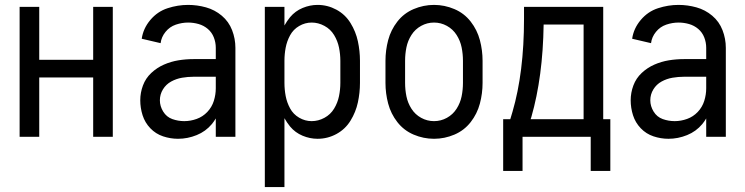

<svg xmlns="http://www.w3.org/2000/svg" viewBox="-20 -558 3040 783"><path d="M60 0V-530H140V-314H360V-530H440V0H360V-242H140V0Z M706 8Q675 8 645 -2Q615 -12 593 -35Q571 -58 561.5 -88Q552 -118 552 -149Q552 -180 563 -209.5Q574 -239 597 -260.5Q620 -282 648.5 -294.5Q677 -307 707.5 -312Q738 -317 769 -317H860V-363Q860 -385 852 -405.5Q844 -426 827.5 -440Q811 -454 790 -460Q769 -466 747 -466Q722 -466 697 -457.5Q672 -449 655 -428Q638 -407 635 -382L558 -400Q564 -442 593 -476.5Q622 -511 663.5 -524.5Q705 -538 747 -538Q784 -538 820 -528Q856 -518 884.5 -494Q913 -470 926.5 -435Q940 -400 940 -363V0H860V-75Q853 -63 844 -52Q819 -22 782 -7Q745 8 706 8ZM860 -198V-245H769Q746 -245 722.5 -241Q699 -237 678 -225.5Q657 -214 644.5 -193.5Q632 -173 632 -149Q632 -125 645.5 -103Q659 -81 682.5 -72.5Q706 -64 731.5 -64Q757 -64 782 -73Q807 -82 825.5 -101.5Q844 -121 852 -146.5Q860 -172 860 -198Z M1060 205V-530H1140V-454Q1150 -472 1163 -488Q1184 -513 1214 -525.5Q1244 -538 1275 -538Q1316 -538 1352 -518.5Q1388 -499 1409.5 -464Q1431 -429 1439.5 -389.5Q1448 -350 1448 -310V-220Q1448 -180 1439.5 -140.5Q1431 -101 1409.5 -66Q1388 -31 1352 -11.5Q1316 8 1275 8Q1244 8 1214 -4.5Q1184 -17 1163 -42Q1150 -58 1140 -76V205ZM1251 -64Q1278 -64 1303 -77.5Q1328 -91 1342.5 -115Q1357 -139 1362.5 -166Q1368 -193 1368 -220V-310Q1368 -337 1362.5 -364Q1357 -391 1342.5 -415Q1328 -439 1303 -452.5Q1278 -466 1251 -466Q1224 -466 1200 -452Q1176 -438 1163 -414Q1150 -390 1145 -363.5Q1140 -337 1140 -310V-220Q1140 -193 1145 -166.5Q1150 -140 1163 -116Q1176 -92 1200 -78Q1224 -64 1251 -64ZM1110 -311V-315Z M1750 8Q1707 8 1667 -9Q1627 -26 1600.5 -60Q1574 -94 1563 -135.5Q1552 -177 1552 -220V-310Q1552 -353 1563 -394.5Q1574 -436 1600.5 -470Q1627 -504 1667 -521Q1707 -538 1750 -538Q1793 -538 1833 -521Q1873 -504 1899.5 -470Q1926 -436 1937 -394.5Q1948 -353 1948 -310V-220Q1948 -177 1937 -135.5Q1926 -94 1899.5 -60Q1873 -26 1833 -9Q1793 8 1750 8ZM1750 -64Q1778 -64 1802.5 -77.5Q1827 -91 1842 -114.5Q1857 -138 1862.5 -165Q1868 -192 1868 -220V-310Q1868 -338 1862.5 -365Q1857 -392 1842 -415.5Q1827 -439 1802.5 -452.5Q1778 -466 1750 -466Q1722 -466 1697.5 -452.5Q1673 -439 1658 -415.5Q1643 -392 1637.5 -365Q1632 -338 1632 -310V-220Q1632 -192 1637.5 -165Q1643 -138 1658 -114.5Q1673 -91 1697.5 -77.5Q1722 -64 1750 -64Z M2032 139V-72H2061L2070 -102Q2117 -263 2117 -481V-530H2440V-72H2469V139H2389V0H2111V139ZM2144 -72H2360V-458H2197Q2194 -245 2147 -81Z M2706 8Q2675 8 2645 -2Q2615 -12 2593 -35Q2571 -58 2561.5 -88Q2552 -118 2552 -149Q2552 -180 2563 -209.5Q2574 -239 2597 -260.5Q2620 -282 2648.5 -294.5Q2677 -307 2707.5 -312Q2738 -317 2769 -317H2860V-363Q2860 -385 2852 -405.5Q2844 -426 2827.5 -440Q2811 -454 2790 -460Q2769 -466 2747 -466Q2722 -466 2697 -457.5Q2672 -449 2655 -428Q2638 -407 2635 -382L2558 -400Q2564 -442 2593 -476.5Q2622 -511 2663.5 -524.5Q2705 -538 2747 -538Q2784 -538 2820 -528Q2856 -518 2884.5 -494Q2913 -470 2926.5 -435Q2940 -400 2940 -363V0H2860V-75Q2853 -63 2844 -52Q2819 -22 2782 -7Q2745 8 2706 8ZM2860 -198V-245H2769Q2746 -245 2722.5 -241Q2699 -237 2678 -225.5Q2657 -214 2644.5 -193.5Q2632 -173 2632 -149Q2632 -125 2645.5 -103Q2659 -81 2682.5 -72.5Q2706 -64 2731.5 -64Q2757 -64 2782 -73Q2807 -82 2825.5 -101.5Q2844 -121 2852 -146.5Q2860 -172 2860 -198Z"/></svg>

Font: Iosevka SS08
Style: Regular
Weight: 400
Monospace: yes
Designer: Belleve Invis
Foundry: Belleve Invis
Version: 2.1.0; ttfautohint (v1.8.2)